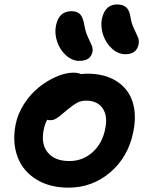

<svg xmlns="http://www.w3.org/2000/svg" viewBox="-20 -842 675 874"><path d="M550.8 -595.2Q518.1 -595.2 490.2 -620.1Q462.4 -645 449.7 -682.6Q437 -720.2 443.8 -756.8Q458.5 -821.8 513.2 -821.8Q539.6 -821.8 554.4 -808.8Q569.3 -795.9 574.2 -763.2Q578.6 -734.9 589.8 -711.9Q601.1 -689 607.7 -673.3Q614.3 -657.7 610.8 -639.2Q601.1 -595.2 550.8 -595.2ZM340.8 -564.9Q308.6 -564.9 280.8 -589.8Q252.9 -614.7 240.2 -652.3Q227.5 -689.9 234.9 -726.1Q248 -791 305.2 -791Q331.1 -791 344.5 -777.3Q357.9 -763.7 363.8 -728Q368.7 -698.2 379.6 -674.6Q390.6 -650.9 397.2 -636.2Q403.8 -621.6 400.9 -606Q392.6 -564.9 340.8 -564.9ZM292 12.2Q205.1 12.2 144.3 -25.9Q83.5 -64 59.6 -128.9Q35.6 -193.8 50.8 -273.9Q60.5 -324.2 90.1 -369.6Q119.6 -415 157.7 -445.3Q195.8 -475.6 237.3 -493.4Q278.8 -511.2 314.9 -511.2Q333 -511.2 349.1 -504.9Q366.7 -506.8 376 -506.8Q457 -506.8 510.7 -472.4Q564.5 -438 583.5 -378.4Q602.5 -318.8 586.9 -242.2Q564 -127.4 481.9 -57.6Q399.9 12.2 292 12.2ZM179.2 -252.9Q165.5 -187 197.3 -147.9Q229 -108.9 295.9 -108.9Q356.4 -108.9 401.4 -149.2Q446.3 -189.5 459 -255.9Q471.2 -314 447.3 -348.9Q423.3 -383.8 372.1 -383.8Q348.6 -383.8 330.8 -374Q313 -364.3 283.2 -339.8Q276.9 -335 265.1 -324.7Q253.4 -314.5 249 -311.3Q244.6 -308.1 236.6 -303Q228.5 -297.9 221.7 -296.4Q214.8 -294.9 206.1 -294.9Q200.7 -294.9 194.8 -296.9Q183.6 -276.4 179.2 -252.9Z"/></svg>

Font: Shantell Sans Normal
Style: Italic
Weight: 600
Italic angle: -11.31°
Designer: Stephen Nixon, Anya Danilova, Shantell Martin
Foundry: Arrow Type
Version: Version 1.006;[559af2be0]